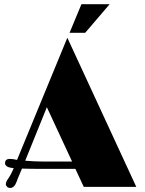

<svg xmlns="http://www.w3.org/2000/svg" viewBox="-20 -905 702 930"><path d="M208.5 -86.9Q119.1 -86.9 86.4 -88.4L72.3 -54.7Q65.9 -40.5 60.5 -24.9Q49.3 5.4 29.3 5.4Q20 5.4 14.2 -0.5Q8.3 -6.3 8.3 -12.7Q8.3 -23.4 17.6 -36.6Q32.2 -57.1 46.4 -90.3Q4.4 -94.2 4.4 -114.7Q4.4 -135.3 28.3 -135.3Q43 -135.3 62.5 -130.4L306.2 -722.2L640.1 0H385.7L345.2 -86.9ZM102.1 -126.5Q148.9 -122.6 186 -122.6H329.1L207 -385.7ZM374.5 -884.8H511.2L392.6 -746.1H316.9Z"/></svg>

Font: Limelight
Style: Regular
Weight: 400
Designer: Nicole Fally
Foundry: Nicole Fally
Version: Version 1.002